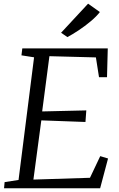

<svg xmlns="http://www.w3.org/2000/svg" viewBox="-20 -1000 634 1020"><path d="M1.5 0 4.5 -32.5 78.5 -44 161 -695.5 94 -706 98.5 -743H552.5L548.5 -590H506L489.5 -695L242.5 -701.5L204 -408L438.5 -413.5L434 -352L199.5 -360.5L157.5 -46L458 -55.5L512.5 -170.5L554 -158L512 0ZM338 -803 304.5 -826 448 -980.5 510.5 -936Q493 -913 462 -887Q431 -861 397.5 -838.8Q364 -816.5 338 -803Z"/></svg>

Font: Merriweather 36pt Light
Style: Italic
Weight: 300
Italic angle: -7.8°
Version: Version 2.101